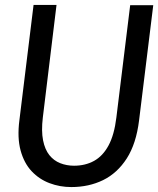

<svg xmlns="http://www.w3.org/2000/svg" viewBox="-20 -748 641 778"><path d="M269 10Q222.5 10 180.8 -5.8Q139 -21.5 108.2 -54.2Q77.5 -87 63.5 -138.2Q49.5 -189.5 58.5 -260L116 -728H209L153.5 -271.5Q147 -217 154.5 -179.5Q162 -142 180 -119.5Q198 -97 224 -86.8Q250 -76.5 280 -76.5Q325.5 -76.5 361 -96Q396.5 -115.5 419.8 -158.5Q443 -201.5 451.5 -271.5L507.5 -727H601L543.5 -260Q532 -166 493.8 -106.2Q455.5 -46.5 397.8 -18.2Q340 10 269 10Z"/></svg>

Font: Spline Sans Mono
Style: Italic
Weight: 400
Italic angle: -4°
Monospace: yes
Designer: Eben Sorkin, Mirko Velimirovic
Foundry: Sorkin Type
Version: Version 1.004